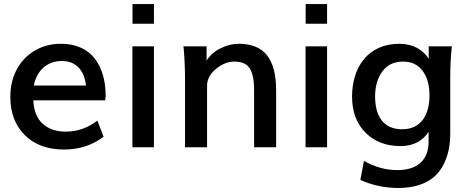

<svg xmlns="http://www.w3.org/2000/svg" viewBox="-20 -731 2348 953"><path d="M147.9 -306.6C163.1 -382.8 214.4 -428.2 288.1 -428.2C354 -428.2 398.4 -385.3 406.7 -306.6ZM297.9 11.2C372.6 11.2 438 -9.8 494.1 -52.2L463.4 -132.3C415.5 -95.7 363.3 -77.6 306.2 -77.6C258.8 -77.6 220.7 -90.8 191.9 -116.7C163.1 -142.6 147.5 -181.6 145.5 -232.9H502C503.4 -241.2 504.4 -248.5 504.4 -255.4C504.4 -329.6 486.8 -391.6 451.7 -438.5C417 -485.8 357.9 -513.7 283.2 -513.7C232.4 -513.7 187.5 -501.5 148.9 -477.5C110.4 -453.6 81.1 -421.9 61 -382.3C41 -342.8 31.2 -298.3 31.2 -250C31.2 -171.4 55.2 -108.4 103 -60.5C150.9 -12.7 215.8 11.2 297.9 11.2Z M744.1 -613.3V-710.9H637.7V-613.3ZM744.1 0V-501H637.2V0Z M1007.8 0V-305.7C1007.8 -336.9 1022.5 -364.7 1051.8 -388.7C1081.1 -413.1 1111.3 -425.3 1143.1 -425.3C1179.7 -425.3 1205.1 -414.1 1219.2 -391.6C1233.9 -369.6 1241.2 -333.5 1241.2 -284.2V0H1350.6V-280.8C1350.6 -442.9 1288.6 -513.7 1165 -513.7C1135.3 -513.7 1105.5 -506.3 1075.7 -491.7C1045.9 -477.5 1022.5 -457 1005.4 -430.2V-501H890.6L892.6 -481C894 -467.8 895 -446.8 896.5 -418.5C897.9 -390.1 898.4 -360.8 898.4 -330.6V0Z M1603.5 -613.3V-710.9H1497.1V-613.3ZM1603.5 0V-501H1496.6V0Z M1975.6 -89.4C1887.7 -89.4 1841.8 -148.9 1841.8 -252.4C1841.8 -302.7 1854 -344.2 1877.9 -376.5C1901.9 -409.2 1936 -425.3 1980 -425.3C2022.5 -425.3 2054.7 -410.2 2077.6 -379.4C2100.6 -348.6 2111.8 -308.1 2111.8 -257.8C2111.8 -168 2075.7 -89.4 1975.6 -89.4ZM1958 202.1C2037.6 202.1 2099.6 179.2 2137.2 144.5C2156.2 127.4 2171.4 106.9 2183.1 82.5C2207 33.7 2214.8 -14.6 2214.8 -71.8V-345.7C2214.8 -398.4 2217.3 -450.2 2222.7 -501H2107.9V-439.5C2080.1 -482.9 2031.2 -513.7 1962.9 -513.7C1805.7 -513.7 1727.5 -396.5 1727.5 -251.5C1727.5 -176.3 1750 -116.7 1794.4 -72.3C1838.9 -27.8 1897 -5.9 1968.3 -5.9C2029.3 -5.9 2075.7 -29.3 2107.4 -76.2V-28.8C2107.4 65.4 2050.3 113.3 1952.1 113.3C1895 113.3 1839.8 98.1 1786.6 67.4L1768.6 162.1C1828.1 189 1891.1 202.1 1958 202.1Z"/></svg>

Font: Ride SemiBold
Style: Regular
Weight: 600
Version: Version 3.000